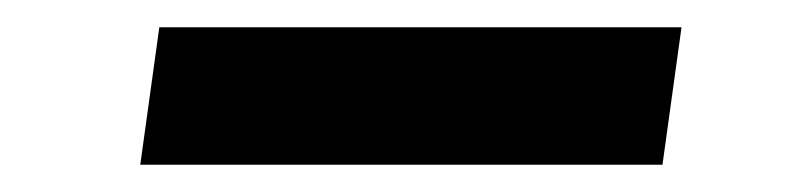

<svg xmlns="http://www.w3.org/2000/svg" viewBox="-20 -392 592 141"><path d="M480.5 -372 466.5 -271H83L97 -372Z"/></svg>

Font: Merriweather Black
Style: Italic
Weight: 900
Italic angle: -7.8°
Designer: Eben Sorkin
Foundry: Eben Sorkin
Version: Version 2.200;gftools[0.9.31]